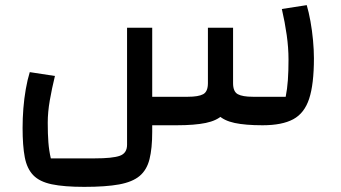

<svg xmlns="http://www.w3.org/2000/svg" viewBox="-20 -488 1327 748"><path d="M308 240Q230 240 182 230Q134 220 109.5 194.5Q85 169 76.5 124.5Q68 80 68 10Q68 -27 71 -65.5Q74 -104 80.5 -141Q87 -178 96 -207L194 -192Q182 -143 174 -97Q166 -51 166 -10Q166 34 168.5 66.5Q171 99 178 129H349Q418 129 446.5 119Q475 109 475 76V-380H573V26Q573 90 562.5 132Q552 174 524 197.5Q496 221 444 230.5Q392 240 308 240ZM573 0V-111H712Q753 -111 771.5 -121Q790 -131 790 -164V-380H888V-205Q888 -143 879.5 -103Q871 -63 848 -40.5Q825 -18 781.5 -9Q738 0 668 0ZM1003 0Q936 0 894 -9Q852 -18 829.5 -40.5Q807 -63 798.5 -103Q790 -143 790 -205V-380H888V-164Q888 -131 906.5 -121Q925 -111 965 -111H1093Q1099 -141 1101.5 -176Q1104 -211 1104 -256Q1104 -302 1097 -351.5Q1090 -401 1078 -453L1175 -468Q1183 -441 1189.5 -405Q1196 -369 1199.5 -331Q1203 -293 1203 -261Q1203 -160 1184.5 -103.5Q1166 -47 1122.5 -23.5Q1079 0 1003 0Z"/></svg>

Font: Changa ExtraLight Medium
Style: Regular
Weight: 500
Version: Version 3.002; ttfautohint (v1.8.2)